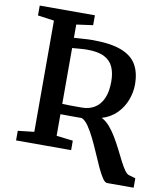

<svg xmlns="http://www.w3.org/2000/svg" viewBox="-95 -822 906 1042"><g transform="rotate(10 358.5 -300.5)"><path d="M566.5 142Q554 142 540 120.8Q526 99.5 510.2 65.5Q494.5 31.5 477.8 -7.8Q461 -47 443 -83.8Q425 -120.5 406.8 -147Q388.5 -173.5 369.5 -181.5Q358.5 -181.5 342.5 -181.5Q326.5 -181.5 309.2 -181.5Q292 -181.5 276.8 -181.8Q261.5 -182 252 -182V-63L343 -52V0H39.5V-53L129 -63V-676L39 -688.5V-743H343V-688.5L252 -676V-603Q281.5 -604.5 306.8 -606.5Q332 -608.5 354 -608.5Q453.5 -608.5 512.2 -586.2Q571 -564 596.8 -520.2Q622.5 -476.5 622.5 -411Q622.5 -367 606.2 -324.2Q590 -281.5 557.5 -248.8Q525 -216 476 -201Q499.5 -190 520.2 -166.2Q541 -142.5 559.2 -111.8Q577.5 -81 593.8 -48.8Q610 -16.5 624.2 11.5Q638.5 39.5 651.5 58Q664.5 76.5 676.5 79.5L712.5 90V142ZM360 -237.5Q400 -237.5 430 -255.8Q460 -274 476.5 -311Q493 -348 493 -404.5Q493 -450 478.5 -483.2Q464 -516.5 429.8 -534.2Q395.5 -552 335.5 -552Q315 -552 293 -550Q271 -548 252 -546.5V-239Q266 -238 287.8 -237.8Q309.5 -237.5 330 -237.5Q350.5 -237.5 360 -237.5Z"/></g></svg>

Font: Merriweather 20pt SemiBold
Style: Regular
Weight: 600
Version: Version 2.100